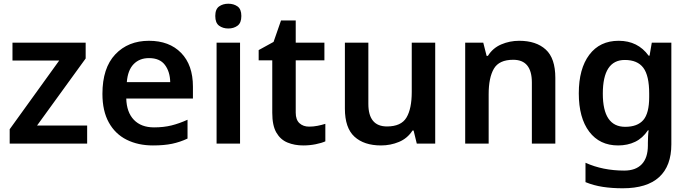

<svg xmlns="http://www.w3.org/2000/svg" viewBox="-20 -771 3705 1031"><path d="M448 0H32V-77L298 -446H47V-542H440V-457L179 -97H448Z M780 -552Q889 -552 952.5 -487Q1016 -422 1016 -306V-242H658Q660 -168 699 -127.5Q738 -87 807 -87Q859 -87 901 -97.5Q943 -108 987 -128V-27Q947 -8 904 1Q861 10 801 10Q722 10 660.5 -20.5Q599 -51 564.5 -113Q530 -175 530 -267Q530 -406 599 -479Q668 -552 780 -552ZM780 -459Q729 -459 697.5 -426.5Q666 -394 661 -330H894Q893 -386 865.5 -422.5Q838 -459 780 -459Z M1206 -751Q1235 -751 1255.5 -736.5Q1276 -722 1276 -685Q1276 -648 1255.5 -633Q1235 -618 1206 -618Q1177 -618 1156.5 -633Q1136 -648 1136 -685Q1136 -722 1156.5 -736.5Q1177 -751 1206 -751ZM1269 -542V0H1143V-542Z M1640 -91Q1663 -91 1685.5 -95.5Q1708 -100 1727 -106V-12Q1707 -3 1675 3.5Q1643 10 1608 10Q1562 10 1524 -5.5Q1486 -21 1464 -59Q1442 -97 1442 -165V-447H1369V-502L1449 -546L1489 -661H1568V-542H1722V-447H1568V-166Q1568 -128 1588 -109.5Q1608 -91 1640 -91Z M2317 -542V0H2218L2201 -70H2195Q2168 -28 2122.5 -9Q2077 10 2026 10Q1935 10 1883.5 -37Q1832 -84 1832 -188V-542H1958V-213Q1958 -92 2058 -92Q2134 -92 2162.5 -139.5Q2191 -187 2191 -277V-542Z M2768 -552Q2859 -552 2910.5 -505Q2962 -458 2962 -353V0H2836V-328Q2836 -450 2736 -450Q2660 -450 2632 -402Q2604 -354 2604 -265V0H2478V-542H2575L2593 -471H2600Q2626 -513 2671.5 -532.5Q2717 -552 2768 -552Z M3302 -552Q3405 -552 3463 -472H3468L3480 -542H3585V4Q3585 120 3519.5 180Q3454 240 3324 240Q3266 240 3217 232.5Q3168 225 3124 207V103Q3217 145 3332 145Q3394 145 3426.5 110.5Q3459 76 3459 10V-4Q3459 -19 3460 -39Q3461 -59 3463 -71H3459Q3431 -29 3390.5 -9.5Q3350 10 3299 10Q3200 10 3144 -64Q3088 -138 3088 -270Q3088 -402 3144.5 -477Q3201 -552 3302 -552ZM3335 -449Q3217 -449 3217 -268Q3217 -90 3337 -90Q3403 -90 3434.5 -126.5Q3466 -163 3466 -250V-269Q3466 -365 3434.5 -407Q3403 -449 3335 -449Z"/></svg>

Font: Noto Sans Kannada SemiBold
Style: Regular
Weight: 600
Designer: Jelle Bosma - Monotype Design Team
Foundry: Monotype Imaging Inc.
Version: Version 2.005; ttfautohint (v1.8.4.7-5d5b)